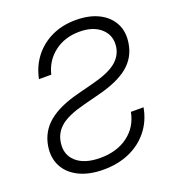

<svg xmlns="http://www.w3.org/2000/svg" viewBox="-136 -843 865 959"><g transform="rotate(-20 296.5 -364.0)"><path d="M251.5 11.2Q175.8 11.2 122.6 -14.9Q69.3 -41 44.9 -87.4Q20.5 -133.8 30.3 -194.8Q42.5 -268.1 98.9 -315.2Q155.3 -362.3 261.7 -389.2L348.1 -411.6Q430.7 -432.6 470.5 -463.4Q510.3 -494.1 518.6 -540.5Q528.3 -600.6 487.3 -639.2Q446.3 -677.7 371.6 -677.7Q293.9 -677.7 238.8 -635.7Q183.6 -593.8 167 -523.9H101.6Q114.7 -588.9 152.3 -637.2Q189.9 -685.5 246.6 -712.2Q303.2 -738.8 374.5 -738.8Q445.8 -738.8 496.1 -713.4Q546.4 -688 569.8 -642.8Q593.3 -597.7 583 -537.6Q571.8 -467.3 517.1 -421.9Q462.4 -376.5 355 -349.6L270 -327.6Q184.1 -305.7 144.3 -273.9Q104.5 -242.2 96.2 -192.4Q85.4 -127.4 128.9 -88.4Q172.4 -49.3 256.3 -49.3Q344.7 -49.3 403.8 -93.5Q462.9 -137.7 477.1 -213.4H544.4Q532.2 -145 492.4 -94.5Q452.6 -43.9 391.1 -16.4Q329.6 11.2 251.5 11.2Z"/></g></svg>

Font: Inter Display Light
Style: Italic
Weight: 300
Italic angle: -9.39999°
Designer: Rasmus Andersson
Foundry: rsms
Version: Version 4.000;git-a52131595